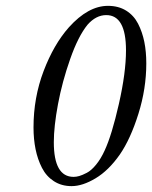

<svg xmlns="http://www.w3.org/2000/svg" viewBox="-20 -630 523 660"><path d="M345.2 -578.1Q310.1 -578.1 280.8 -544.9Q248.5 -504.9 221.2 -427Q193.8 -349.1 179.4 -272.2Q165 -195.3 165 -141.1Q165 -22 232.9 -22Q242.2 -22 252.4 -24.9Q262.7 -27.8 278.3 -35.9Q293.9 -43.9 310.3 -64Q326.7 -84 339.8 -112.8Q364.3 -165.5 388.7 -272.9Q413.1 -380.4 413.1 -457Q413.1 -578.1 345.2 -578.1ZM226.1 9.8Q191.4 9.8 165.3 -7.1Q139.2 -23.9 124.3 -53Q109.4 -82 102.3 -116.9Q95.2 -151.9 95.2 -191.9Q95.2 -294.4 129.9 -385.7Q164.6 -477.1 216.8 -536.1Q283.2 -609.9 351.1 -609.9Q387.2 -609.9 413.6 -593.5Q439.9 -577.1 454.6 -548.6Q469.2 -520 476.1 -486.1Q482.9 -452.1 482.9 -412.1Q482.9 -325.2 455.8 -238.8Q428.7 -152.3 392.1 -99.1Q353.5 -43.9 308.6 -17.1Q263.7 9.8 226.1 9.8Z"/></svg>

Font: Common Serif
Style: Italic
Weight: 400
Italic angle: -12°
Designer: Philipp H. Poll, Khaled Hosny
Foundry: Stefan Peev, Context Ltd.
Version: Version 1.026